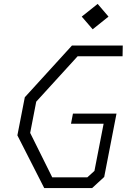

<svg xmlns="http://www.w3.org/2000/svg" viewBox="-20 -963 660 983"><path d="M206.5 0H451.5L513.5 -57L576.5 -381.5H353.5L343.5 -329.5H510.5L463.5 -88L427 -55H247.5L134.5 -282.5L165.5 -442.5L377.5 -675H607.5L608.5 -730H348.5L107 -465L69 -270ZM398.5 -878 454.5 -813 535.5 -878 480 -943Z"/></svg>

Font: Monaspace Krypton ExtraLight
Style: Italic
Weight: 200
Italic angle: -11°
Designer: Riley Cran & the Lettermatic Team
Foundry: Lettermatic
Version: Version 1.101 (Monaspace Krypton)